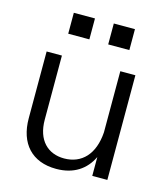

<svg xmlns="http://www.w3.org/2000/svg" viewBox="-108 -789 774 886"><g transform="rotate(15 279.0 -346.5)"><path d="M265 -44C188 -44 133 -95 133 -194V-500H60V-181C60 -61 126 12 242 12C326 12 382 -27 412 -90V0H484V-500H412V-208C405 -102 349 -44 265 -44ZM135 -605H236V-705H135ZM326 -605H427V-705H326Z"/></g></svg>

Font: Absans
Style: Regular
Weight: 400
Designer: Valerio Monopoli
Version: Version 1.200;Glyphs 3.2 (3217)